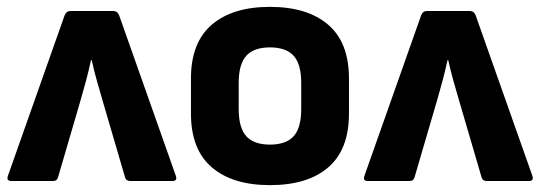

<svg xmlns="http://www.w3.org/2000/svg" viewBox="-20 -527 1573 559"><path d="M13 0Q-2 0 3 -15L168 -482Q173 -495 185 -495H310Q322 -495 327 -482L492 -15Q497 0 482 0H359Q347 0 344 -11L279 -233Q270 -264 262 -292Q254 -320 247 -352H245Q238 -320 230.5 -292Q223 -264 214 -233L149 -11Q146 0 135 0Z M766 12Q657 12 596.5 -40Q536 -92 536 -196V-299Q536 -403 596.5 -455Q657 -507 766 -507Q875 -507 935.5 -455Q996 -403 996 -299V-196Q996 -92 936 -40Q876 12 766 12ZM766 -106Q813 -106 835 -130.5Q857 -155 857 -209V-286Q857 -340 835 -364.5Q813 -389 766 -389Q719 -389 697 -364.5Q675 -340 675 -286V-209Q675 -155 697 -130.5Q719 -106 766 -106Z M1051 0Q1036 0 1041 -15L1206 -482Q1211 -495 1223 -495H1348Q1360 -495 1365 -482L1530 -15Q1535 0 1520 0H1397Q1385 0 1382 -11L1317 -233Q1308 -264 1300 -292Q1292 -320 1285 -352H1283Q1276 -320 1268.5 -292Q1261 -264 1252 -233L1187 -11Q1184 0 1173 0Z"/></svg>

Font: Sofia Sans ExtraBold
Style: Regular
Weight: 800
Designer: Botio Nikoltchev, Ani Petrova
Foundry: lettersoup
Version: Version 4.101; ttfautohint (v1.8.4.7-5d5b)